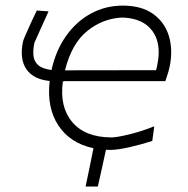

<svg xmlns="http://www.w3.org/2000/svg" viewBox="-20 -528 668 684"><path d="M285 136.5Q292.5 102 299.2 68Q306 34 313 0Q230 -17.5 188 -81Q146 -144.5 157 -239.5Q98 -245.5 73.5 -282.2Q49 -319 62 -380Q62.5 -384 71 -403.5Q79.5 -423 90.5 -447.2Q101.5 -471.5 111 -490.5L153 -487.5Q140.5 -460.5 125.2 -426.2Q110 -392 102.5 -375.5Q97.5 -352 99 -331.5Q100.5 -311 115 -297Q129.5 -283 163.5 -278.5Q179 -348.5 215.5 -400Q252 -451.5 304 -479.8Q356 -508 417.5 -508Q484.5 -508 525.8 -478.2Q567 -448.5 581.8 -399.2Q596.5 -350 584.5 -291Q582 -279 577.5 -264.5Q573 -250 569 -239H208.5V-238H204Q191.5 -147.5 237.5 -93Q283.5 -38.5 377.5 -38.5Q395.5 -38.5 438.5 -48.8Q481.5 -59 529.5 -78L522.5 -26Q486.5 -14 443 -4Q399.5 6 373 6Q365 6 357.5 5.5Q350.5 38.5 343.2 71Q336 103.5 328.5 136.5ZM416.5 -465.5Q347.5 -463 291.5 -418.2Q235.5 -373.5 211.5 -277.5L536 -278Q539 -288 540.5 -297.5Q556 -372.5 522.8 -417.8Q489.5 -463 416.5 -465.5Z"/></svg>

Font: Commissioner Loud ExtraLight
Style: Italic
Weight: 200
Italic angle: -12°
Designer: Kostas Bartsokas
Foundry: Kostas Bartsokas
Version: Version 1.000; ttfautohint (v1.8.3)